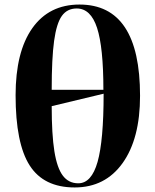

<svg xmlns="http://www.w3.org/2000/svg" viewBox="-20 -802 677 836"><path d="M305.2 14.2Q170.4 14.2 109.1 -81.8Q47.9 -177.7 47.9 -387.2Q47.9 -576.2 120.6 -679.2Q193.4 -782.2 326.2 -782.2Q589.8 -782.2 589.8 -384.8Q589.8 -198.2 513.9 -92Q438 14.2 305.2 14.2ZM205.1 -411.1H430.2Q430.2 -596.2 402.6 -680.7Q375 -765.1 314 -765.1Q272.5 -765.1 249.3 -732.7Q226.1 -700.2 215.6 -624.3Q205.1 -548.3 205.1 -411.1ZM320.8 -3.9Q378.4 -3.9 404.8 -96.9Q431.2 -189.9 431.2 -394L205.1 -339.8Q205.1 -216.3 216.8 -143.3Q228.5 -70.3 253.7 -37.1Q278.8 -3.9 320.8 -3.9Z"/></svg>

Font: Display Regular
Style: Bold
Weight: 700
Designer: Latin by Veronika Burian and Jose Scaglione. Greek by Irene Vlachou. Cyrillic by Vera Evstafieva.
Foundry: TypeTogether
Version: Version 3.002